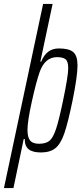

<svg xmlns="http://www.w3.org/2000/svg" viewBox="-63 -763 420 971"><path d="M155 -743H203L141 -451H145Q159 -485 181 -501.5Q203 -518 235 -518Q286 -518 307.5 -499.5Q329 -481 329 -432Q329 -378 304 -255Q281 -143 262.5 -89Q244 -35 217 -13.5Q190 8 144 8Q102 8 82 -8Q62 -24 62 -60H57L5 188H-43ZM256 -255Q282 -379 282 -418Q282 -452 269 -463Q256 -474 225 -474Q165 -474 138 -400Q120 -349 98 -249.5Q76 -150 76 -106Q76 -68 89.5 -52Q103 -36 134 -36Q168 -36 186.5 -50.5Q205 -65 220 -109.5Q235 -154 256 -255Z"/></svg>

Font: Saira Ultra Condensed Light
Style: Italic
Weight: 300
Width: 1
Italic angle: -12°
Designer: Hector Gatti with collaboration of the Omnibus-Type team
Foundry: Omnibus-Type
Version: Version 1.001; ttfautohint (v1.8)